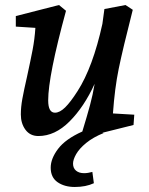

<svg xmlns="http://www.w3.org/2000/svg" viewBox="-20 -530 595 765"><path d="M63 -74Q63 -103 69 -136Q75 -169 88 -226Q102 -290 110 -332Q118 -374 121 -419L43 -424V-466L215 -510L243 -487Q172 -227 172 -130Q172 -81 199 -81Q218 -81 239.5 -102Q261 -123 289 -167Q350 -262 388 -435L396 -494L480 -510L509 -491Q469 -334 453 -256Q437 -178 430 -78L515 -73L512 -32L388 -1L393 0Q351 17 323.5 39.5Q296 62 283.5 84Q271 106 271 122Q271 140 283 150Q295 160 315 160Q330 160 348 155L354 200Q322 215 278 215Q237 215 209.5 196Q182 177 182 138Q182 102 211.5 63Q241 24 308 -6Q327 -68 338.5 -110.5Q350 -153 357 -196Q315 -104 257 -46Q199 12 133 12Q100 12 81.5 -13Q63 -38 63 -74Z"/></svg>

Font: Andada Pro SemiBold
Style: Italic
Weight: 600
Italic angle: -6.99998°
Designer: Carolina Giovagnoli
Foundry: Huerta Tipografica
Version: Version 3.005